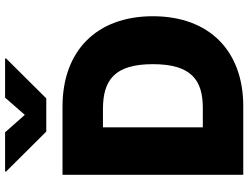

<svg xmlns="http://www.w3.org/2000/svg" viewBox="-130 -842 972 751"><g transform="rotate(-90 355.5 -466.0)"><path d="M316.4 0C532.2 0 668 -132.8 668 -353.5C668 -574.2 532.2 -707 314.5 -707H47.9V0ZM213.9 -931.6H60.5V-927.7L216.8 -770.5H346.7L502.9 -927.7V-931.6H349.6L282.2 -854.5ZM233.4 -158.2V-548.8H304.7C418.9 -548.8 480.5 -502.9 480.5 -353.5C480.5 -204.1 418.9 -158.2 309.6 -158.2Z"/></g></svg>

Font: Pretendard Black
Style: Regular
Weight: 900
Designer: Base glyphs from Inter by Rasmus Andersson; Hangeul glyphs from Noto Sans CJK(Source Han Sans) by Jang Soo-young and Kan
Foundry: Kil Hyung-jin
Version: Version 1.309;Glyphs 3.2 (3225)